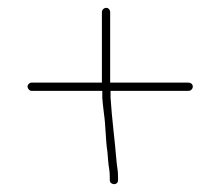

<svg xmlns="http://www.w3.org/2000/svg" viewBox="-20 -540 559 488"><path d="M280 -82V-92C280 -108 277 -117 276 -132C272 -182 264 -241 261 -292V-309H459C465 -309 470 -314 470 -320C470 -326 465 -330 459 -330H260V-509C260 -515 256 -520 250 -520C244 -520 239 -515 239 -509V-330H60C55 -330 50 -325 50 -320C50 -315 55 -309 60 -309H240V-291C241 -280 242 -268 244 -253C249 -219 248 -187 253 -154L255 -130C256 -116 259 -107 259 -92V-82C259 -76 264 -72 270 -72C276 -72 280 -76 280 -82Z"/></svg>

Font: Electronic
Style: Thn
Weight: 100
Version: Version 1.011